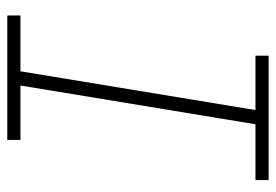

<svg xmlns="http://www.w3.org/2000/svg" viewBox="-138 -638 775 540"><g transform="rotate(90 250.0 -367.5)"><path d="M23 0V-37H180L289 -698H136V-735H486V-698H329L220 -37H373V0Z"/></g></svg>

Font: Iosevka Curly Slab Extralight
Style: Italic
Weight: 200
Italic angle: -9°
Monospace: yes
Designer: Belleve Invis
Foundry: Belleve Invis
Version: Version 22.1.2; ttfautohint (v1.8.4)